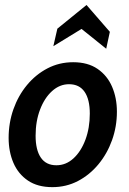

<svg xmlns="http://www.w3.org/2000/svg" viewBox="-20 -760 530 790"><path d="M195.5 10Q135 10 95 -17Q55 -44 35.2 -90Q15.5 -136 15.5 -192.5Q15.5 -254.5 35.2 -310.5Q55 -366.5 91 -410Q127 -453.5 175.5 -478.8Q224 -504 281 -504Q341.5 -504 381.5 -476.5Q421.5 -449 441.2 -403Q461 -357 461 -300.5Q461 -239 441 -183.2Q421 -127.5 385 -84Q349 -40.5 300.8 -15.2Q252.5 10 195.5 10ZM212 -80Q251.5 -80 282.5 -108.5Q313.5 -137 331.5 -185.2Q349.5 -233.5 349.5 -292.5Q349.5 -351 328 -382.2Q306.5 -413.5 264 -413.5Q225.5 -413.5 194.2 -385.2Q163 -357 144.8 -309Q126.5 -261 126.5 -201.5Q126.5 -143 148 -111.5Q169.5 -80 212 -80ZM199.5 -570 216 -642 336 -739.5 432 -629 417 -559.5 315.5 -641Z"/></svg>

Font: Cabin Condensed SemiBold
Style: Italic
Weight: 600
Width: 3
Italic angle: -10°
Designer: Pablo Impallari
Foundry: Pablo Impallari. http://www.impallari.com Igino Marini. http://www.ikern.com
Version: Version 3.001; ttfautohint (v1.8.3)